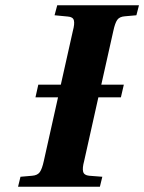

<svg xmlns="http://www.w3.org/2000/svg" viewBox="-20 -712 550 732"><path d="M48.8 0 58.1 -38.1 103 -42Q123 -43.5 131.8 -55.9Q140.6 -68.4 147 -98.1L201.2 -340.8H115.2L126 -389.2H211.9L257.8 -594.2Q265.1 -621.1 261.7 -634.3Q258.3 -647.5 238.8 -648.9L188 -653.8L198.2 -691.9H509.8L500 -653.8L456.1 -649.9Q435.5 -648.4 427 -636.2Q418.5 -624 412.1 -594.2L366.2 -389.2H452.1L440.9 -340.8H355L300.8 -98.1Q293.5 -71.3 296.9 -57.6Q300.3 -43.9 319.8 -42L370.1 -38.1L360.8 0Z"/></svg>

Font: Linguistics Pro
Style: Bold Italic
Weight: 700
Italic angle: -12°
Designer: Stefan Peev, Context Ltd
Foundry: Stefan Peev, Context Ltd
Version: Version 001.000